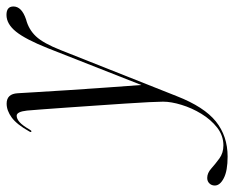

<svg xmlns="http://www.w3.org/2000/svg" viewBox="-219 -392 723 593"><g transform="rotate(-90 142.5 -95.5)"><path d="M290 -309Q317.5 -378 341.2 -407.5Q365 -437 393 -437Q419 -437 419 -415.5Q419 -390 379 -376.5Q348 -368.5 326.8 -346Q305.5 -323.5 284 -269L142 89Q109 173.5 63.8 209.8Q18.5 246 -44.5 246Q-88.5 246 -111.2 234.2Q-134 222.5 -134 206.5Q-134 196.5 -127.5 189.8Q-121 183 -110.5 183Q-95.5 183 -81.5 195.5Q-67.5 208 -50.5 220.5Q-33.5 233 -10 233Q20 233 44.8 213.8Q69.5 194.5 87.5 165Q105.5 135.5 115.2 103.5Q125 71.5 125 46.5Q125 35 123.5 3.2Q122 -28.5 119 -72Q116 -115.5 112.8 -163Q109.5 -210.5 106.5 -254.2Q103.5 -298 101 -330Q98.5 -362 97.5 -373.5Q94 -405.5 81.5 -405.5Q72 -405.5 61.8 -396.5Q51.5 -387.5 38.5 -365Q35.5 -359.5 33 -360Q29.5 -361 33 -366.5Q54.5 -405 76 -420.8Q97.5 -436.5 119 -436.5Q149 -436.5 151 -402.5Q152 -387.5 154.5 -344Q157 -300.5 160.8 -242.8Q164.5 -185 168.8 -126Q173 -67 176.5 -20.5Z"/></g></svg>

Font: Fraunces 144pt S000 Light
Style: Italic
Weight: 300
Italic angle: -16°
Version: Version 1.000; ttfautohint (v1.8.3)